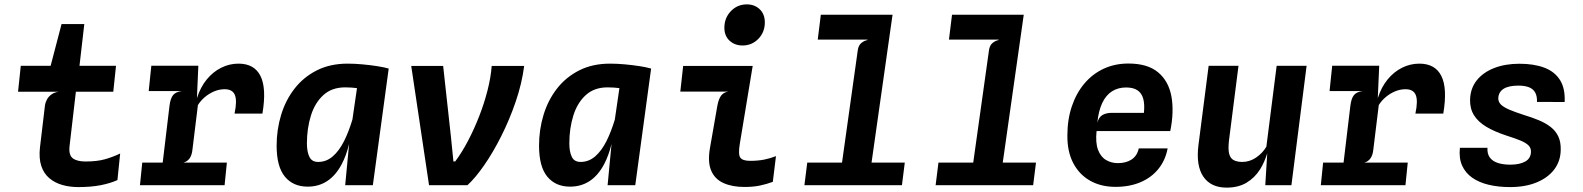

<svg xmlns="http://www.w3.org/2000/svg" viewBox="-20 -847 7240 878"><path d="M337.5 8.5Q299.5 8.5 265.5 -1Q231.5 -10.5 206 -31.8Q180.5 -53 168.8 -88.2Q157 -123.5 163 -175L186 -368Q188 -379.5 195 -392.5Q202 -405.5 215.5 -415.2Q229 -425 248.5 -427.5H62.5L75 -546H211.5L261.5 -737H365.5L343.5 -546H510.5L498 -427.5H327L298 -178.5Q293.5 -137.5 313 -123Q332.5 -108.5 371 -108.5Q423 -108.5 459 -118.5Q495 -128.5 529.5 -145L517 -23.5Q485 -9 441 -0.2Q397 8.5 337.5 8.5Z M620 0 630.5 -103.5H724L755 -362.5Q759 -396 771 -411.5Q783 -427 811.5 -430.5H660L672 -546.5H887L880.5 -398Q896.5 -448.5 925.5 -483.8Q954.5 -519 992 -537.5Q1029.5 -556 1070.5 -556Q1143 -556 1171.2 -499.5Q1199.5 -443 1180 -327.5H1052.5Q1065 -386.5 1054 -412.8Q1043 -439 1007.5 -439Q982.5 -439 959 -429Q935.5 -419 916.2 -402.5Q897 -386 885 -366.5L860 -162.5Q857.5 -137.5 847 -122.8Q836.5 -108 819 -103.5H1017.5L1007 0Z M1558.5 0 1576.5 -189Q1563.5 -135.5 1542.5 -96Q1515.5 -45 1476.5 -19.2Q1437.5 6.5 1387 6.5Q1320.5 6.5 1282.8 -39.2Q1245 -85 1245 -180.5Q1245 -254 1265.5 -321.5Q1286 -389 1327 -441.8Q1368 -494.5 1428.8 -525.2Q1489.5 -556 1570 -556Q1601 -556 1636.8 -552.8Q1672.5 -549.5 1704.8 -544.5Q1737 -539.5 1757.5 -533.5L1685 0ZM1612.5 -444Q1599 -445.5 1587.5 -446.5Q1569 -447.5 1558.5 -447.5Q1497.5 -447.5 1458.8 -412.2Q1420 -377 1401.8 -318.5Q1383.5 -260 1383.5 -191Q1383.5 -153 1394.8 -129.8Q1406 -106.5 1435 -106.5Q1472 -106.5 1501.2 -131.5Q1530.5 -156.5 1553.5 -202Q1574.5 -244 1591.5 -300Z M1942 0 1860.5 -545.5H2006.5L2042 -222.5L2053.5 -108.5H2061.5Q2092.5 -150 2120.5 -203.5Q2148.5 -257 2171.5 -316Q2194.5 -375 2209.5 -434Q2224.5 -493 2228.5 -545.5H2377Q2366.5 -464.5 2338.2 -382Q2310 -299.5 2272.2 -224.5Q2234.5 -149.5 2194 -91.2Q2153.5 -33 2117.5 0Z M2758.5 0 2776.5 -189Q2763.5 -135.5 2742.5 -96Q2715.5 -45 2676.5 -19.2Q2637.5 6.5 2587 6.5Q2520.5 6.5 2482.8 -39.2Q2445 -85 2445 -180.5Q2445 -254 2465.5 -321.5Q2486 -389 2527 -441.8Q2568 -494.5 2628.8 -525.2Q2689.5 -556 2770 -556Q2801 -556 2836.8 -552.8Q2872.5 -549.5 2904.8 -544.5Q2937 -539.5 2957.5 -533.5L2885 0ZM2812.5 -444Q2799 -445.5 2787.5 -446.5Q2769 -447.5 2758.5 -447.5Q2697.5 -447.5 2658.8 -412.2Q2620 -377 2601.8 -318.5Q2583.5 -260 2583.5 -191Q2583.5 -153 2594.8 -129.8Q2606 -106.5 2635 -106.5Q2672 -106.5 2701.2 -131.5Q2730.5 -156.5 2753.5 -202Q2774.5 -244 2791.5 -300Z M3375.5 -639Q3340 -639 3316.2 -661Q3292.5 -683 3292.5 -720Q3292.5 -765 3322.2 -796Q3352 -827 3395 -827Q3430.5 -827 3454 -804.8Q3477.5 -782.5 3477.5 -744.5Q3477.5 -700 3448 -669.5Q3418.5 -639 3375.5 -639ZM3384.5 8Q3328.5 8 3288.8 -9.8Q3249 -27.5 3232.2 -66.8Q3215.5 -106 3226.5 -169.5L3260.5 -364Q3266.5 -395.5 3278 -410.2Q3289.5 -425 3310 -428H3091L3104 -545.5H3422L3363 -189Q3355 -140.5 3365.5 -126Q3376 -111.5 3410.5 -111.5Q3446.5 -111.5 3474.8 -117.2Q3503 -123 3528.5 -133L3514 -15.5Q3486 -5 3455.2 1.5Q3424.5 8 3384.5 8Z M3658.5 0 3671.5 -103.5H3830.5L3902.5 -617Q3905.5 -639.5 3919 -650.5Q3932.5 -661.5 3947.5 -664L3946 -666H3719.5L3733.5 -779.5H4061.5L3965.5 -103.5H4117.5L4104.5 0Z M4258.5 0 4271.5 -103.5H4430.5L4502.5 -617Q4505.5 -639.5 4519 -650.5Q4532.5 -661.5 4547.5 -664L4546 -666H4319.5L4333.5 -779.5H4661.5L4565.5 -103.5H4717.5L4704.5 0Z M5081 7.5Q5015.5 7.5 4965.8 -20.2Q4916 -48 4888.2 -100.5Q4860.5 -153 4861 -226.5Q4861 -300.5 4881.5 -361Q4902 -421.5 4939 -465.2Q4976 -509 5027.2 -532.8Q5078.5 -556.5 5140 -556.5Q5228 -556.5 5276 -516.2Q5324 -476 5336.8 -406.2Q5349.5 -336.5 5331.5 -247.5H4994.5Q4989 -194 5001.2 -161.8Q5013.5 -129.5 5038 -115.2Q5062.5 -101 5092 -101Q5129 -101 5154.5 -117.5Q5180 -134 5187.5 -168.5H5319.5Q5309.5 -114.5 5277.5 -74.8Q5245.5 -35 5195.5 -13.8Q5145.5 7.5 5081 7.5ZM4998 -286Q5005 -312 5022.2 -321.5Q5039.5 -331 5064.5 -331H5211Q5215 -369.5 5208 -395.2Q5201 -421 5181.8 -434Q5162.5 -447 5129.5 -447Q5093 -447 5065.2 -429.5Q5037.5 -412 5020.5 -376.2Q5003.5 -340.5 4998 -286Z M5589.5 11Q5517 11 5482.8 -39.2Q5448.5 -89.5 5460.5 -184L5507 -546H5643.5L5600 -204.5Q5595.5 -165.5 5600.8 -144.2Q5606 -123 5621.5 -114.8Q5637 -106.5 5661 -106.5Q5694 -106.5 5723.5 -126.2Q5753 -146 5771 -176L5818 -546H5955L5885.5 0H5766L5775 -146Q5762.5 -105.5 5742.5 -73Q5717.5 -33.5 5679.8 -11.2Q5642 11 5589.5 11Z M6020 0 6030.5 -103.5H6124L6155 -362.5Q6159 -396 6171 -411.5Q6183 -427 6211.5 -430.5H6060L6072 -546.5H6287L6280.5 -398Q6296.5 -448.5 6325.5 -483.8Q6354.5 -519 6392 -537.5Q6429.5 -556 6470.5 -556Q6543 -556 6571.2 -499.5Q6599.5 -443 6580 -327.5H6452.5Q6465 -386.5 6454 -412.8Q6443 -439 6407.5 -439Q6382.5 -439 6359 -429Q6335.5 -419 6316.2 -402.5Q6297 -386 6285 -366.5L6260 -162.5Q6257.5 -137.5 6247 -122.8Q6236.5 -108 6219 -103.5H6417.5L6407 0Z M6885.5 8.5Q6832 8.5 6787.8 -2Q6743.5 -12.5 6712.2 -34.5Q6681 -56.5 6666 -90.2Q6651 -124 6656 -171H6782Q6780.5 -143.5 6792.8 -126.8Q6805 -110 6829 -102Q6853 -94 6886 -94Q6929.5 -94 6955 -108.5Q6980.5 -123 6981 -153Q6981.5 -170 6970 -181.8Q6958.5 -193.5 6934.2 -203.8Q6910 -214 6870.5 -226.5Q6815 -244.5 6777.2 -267Q6739.5 -289.5 6720.5 -320Q6701.5 -350.5 6702.5 -391.5Q6704 -443 6733 -479.5Q6762 -516 6812.5 -535.8Q6863 -555.5 6928.5 -555.5Q6994 -555.5 7041.5 -537.8Q7089 -520 7113.5 -481.5Q7138 -443 7135 -380.5L7008.5 -381Q7009.5 -407.5 7000.2 -424Q6991 -440.5 6971.8 -448Q6952.5 -455.5 6923.5 -455.5Q6878 -455.5 6855.2 -440.5Q6832.5 -425.5 6831.5 -397.5Q6831.5 -381 6843.5 -369Q6855.5 -357 6881 -346Q6906.5 -335 6946.5 -322Q6985 -310.5 7016.8 -297.2Q7048.5 -284 7071.2 -266.2Q7094 -248.5 7106 -223Q7118 -197.5 7117 -162Q7116.5 -110.5 7087.5 -72.2Q7058.5 -34 7006.8 -12.8Q6955 8.5 6885.5 8.5Z"/></svg>

Font: Spline Sans Mono SemiBold
Style: Italic
Weight: 600
Italic angle: -4°
Monospace: yes
Version: Version 1.004